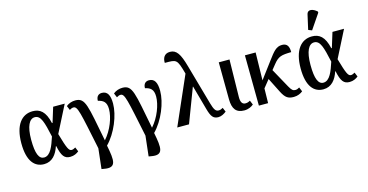

<svg xmlns="http://www.w3.org/2000/svg" viewBox="-97 -1281 3776 1972"><g transform="rotate(-15 1791.0 -295.5)"><path d="M225 10C312 10 361 -55 388 -137H392C415 -28 442 7 504 7C544 7 574 -9 596 -27L577 -73C563 -65 549 -58 536 -58C506 -58 491 -87 444 -251L589 -536H466L417 -377H411C382 -507 326 -546 249 -546C133 -546 53 -451 53 -257C53 -65 126 10 225 10ZM242 -56C189 -56 160 -117 160 -266C160 -411 198 -481 255 -481C320 -481 340 -403 375 -244C344 -150 311 -56 242 -56Z M803 215C937 241 930 162 897 -7C999 -110 1069 -285 1069 -409C1069 -496 1045 -544 985 -544C949 -544 925 -522 925 -476C979 -463 1014 -442 1014 -364C1014 -277 967 -151 890 -65C814 -452 810 -540 702 -540C667 -540 632 -529 604 -506L623 -460C639 -470 651 -475 665 -475C710 -475 721 -403 804 -4L780 211Z M1304 215C1438 241 1431 162 1398 -7C1500 -110 1570 -285 1570 -409C1570 -496 1546 -544 1486 -544C1450 -544 1426 -522 1426 -476C1480 -463 1515 -442 1515 -364C1515 -277 1468 -151 1391 -65C1315 -452 1311 -540 1203 -540C1168 -540 1133 -529 1105 -506L1124 -460C1140 -470 1152 -475 1166 -475C1211 -475 1222 -403 1305 -4L1281 211Z M1642 0H1767L1905 -363H1908L1980 -104C2003 -21 2026 7 2078 7C2110 7 2140 -10 2164 -29L2145 -74C2129 -65 2117 -59 2098 -59C2066 -59 2051 -86 2032 -152L1911 -580C1873 -716 1839 -770 1770 -770C1708 -770 1688 -723 1690 -674C1815 -674 1821 -680 1867 -513Z M2355 9C2398 9 2432 -9 2453 -27L2434 -73C2416 -63 2405 -58 2383 -58C2348 -58 2333 -88 2334 -140L2341 -536H2227L2230 -142C2231 -39 2268 9 2355 9Z M2510 0H2608L2611 -156L2677 -238L2755 -83C2792 -10 2822 7 2881 7C2922 7 2955 -9 2977 -27L2958 -73C2944 -64 2930 -58 2914 -58C2889 -58 2875 -70 2851 -113L2739 -316L2781 -368C2835 -436 2867 -443 2973 -445C2973 -504 2956 -541 2900 -541C2839 -541 2807 -501 2744 -416L2613 -241L2619 -536H2505Z M3238 -605 3346 -764V-776C3307 -813 3247 -831 3235 -775L3200 -620ZM3195 10C3282 10 3331 -55 3358 -137H3362C3385 -28 3412 7 3474 7C3514 7 3544 -9 3566 -27L3547 -73C3533 -65 3519 -58 3506 -58C3476 -58 3461 -87 3414 -251L3559 -536H3436L3387 -377H3381C3352 -507 3296 -546 3219 -546C3103 -546 3023 -451 3023 -257C3023 -65 3096 10 3195 10ZM3212 -56C3159 -56 3130 -117 3130 -266C3130 -411 3168 -481 3225 -481C3290 -481 3310 -403 3345 -244C3314 -150 3281 -56 3212 -56Z"/></g></svg>

Font: Noto Serif SemiCondensed Medium
Style: Regular
Weight: 500
Width: 4
Designer: Monotype Design Team
Foundry: Monotype Imaging Inc.
Version: Version 2.014